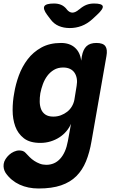

<svg xmlns="http://www.w3.org/2000/svg" viewBox="-67 -805 687 1095"><path d="M338 -99Q328 -76 311 -56Q294 -36 271.5 -21.5Q249 -7 221.5 1.5Q194 10 163 10Q103 10 69 -16.5Q35 -43 20 -84.5Q5 -126 5 -176.5Q5 -227 14 -274Q22 -324 40.5 -374.5Q59 -425 90.5 -466.5Q122 -508 169 -534Q216 -560 281 -560Q330 -560 360 -533.5Q390 -507 396 -459L400 -485Q407 -523 426.5 -541.5Q446 -560 483 -560Q521 -560 534 -541.5Q547 -523 540 -485L455 0Q444 65 423.5 115Q403 165 368.5 199.5Q334 234 281.5 252Q229 270 153 270Q123 270 96 264.5Q69 259 45 248Q21 237 1 220.5Q-19 204 -35 181Q-42 170 -45 157Q-48 144 -46 130Q-44 116 -35.5 102.5Q-27 89 -15 78Q-3 67 12.5 60Q28 53 43 53Q53 53 62.5 56Q72 59 79 67Q90 79 102 91Q114 103 128.5 112.5Q143 122 160 128.5Q177 135 197 135Q220 135 240 126.5Q260 118 276 100.5Q292 83 303 58Q314 33 320 0ZM237 -140Q260 -140 280 -147.5Q300 -155 316 -167.5Q332 -180 342.5 -197.5Q353 -215 357 -235L370 -315Q374 -337 371 -356Q368 -375 358.5 -389.5Q349 -404 332.5 -412Q316 -420 293 -420Q263 -420 240.5 -406.5Q218 -393 202.5 -372Q187 -351 177.5 -325Q168 -299 163 -273Q159 -248 159.5 -224.5Q160 -201 167.5 -182Q175 -163 192 -151.5Q209 -140 237 -140ZM241 -785Q264 -785 281.5 -777.5Q299 -770 313 -753L314 -751Q329 -733 346 -733Q363 -733 384 -751L387 -753Q407 -770 426.5 -777.5Q446 -785 469 -785Q515 -785 519 -769.5Q523 -754 486 -720L459 -695Q430 -669 398 -657Q366 -645 331 -645Q296 -645 268 -657Q240 -669 221 -695L202 -720Q177 -754 186 -769.5Q195 -785 241 -785Z"/></svg>

Font: Maple Mono NL ExtraBold
Style: Italic
Weight: 800
Italic angle: -10°
Monospace: yes
Designer: subframe7536
Version: Version 7.000